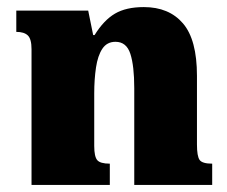

<svg xmlns="http://www.w3.org/2000/svg" viewBox="-20 -522 641 542"><path d="M579 -60V0H359V-273Q359 -336 348 -370Q337 -404 306 -404Q282 -404 269 -384.5Q256 -365 251 -331.5Q246 -298 246 -258V-110Q246 -80 254.5 -70Q263 -60 290 -60V0H69V-383Q69 -412 58.5 -422Q48 -432 26 -432V-492H229L243 -423H247Q273 -465 304.5 -483.5Q336 -502 386 -502Q457 -502 496.5 -456Q536 -410 536 -308V-114Q536 -81 543.5 -70.5Q551 -60 579 -60Z"/></svg>

Font: Noto Serif Armenian SemiCondensed Black
Style: Regular
Weight: 900
Width: 4
Designer: Monotype Design Team
Foundry: Monotype Imaging Inc.
Version: Version 2.008; ttfautohint (v1.8.4.7-5d5b)